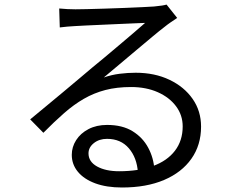

<svg xmlns="http://www.w3.org/2000/svg" viewBox="-20 -774 1040 837"><path d="M238.1 -737Q255 -735.2 274.3 -734.3Q293.7 -733.4 309 -733.4Q324.3 -733.4 358.7 -734.2Q393 -735 436.7 -736.4Q480.4 -737.8 523.8 -739.5Q567.2 -741.1 601.4 -742.9Q635.7 -744.7 651.8 -745.7Q674.4 -748.1 686.2 -749.8Q697.9 -751.6 706.1 -754L752.4 -695.8Q738.9 -686.9 724.3 -676.9Q709.7 -666.9 695.5 -655.3Q677 -641.3 644.9 -614.5Q612.8 -587.7 574.5 -555.5Q536.2 -523.4 499.1 -492.1Q462 -460.8 432.5 -436.3Q467.1 -448.2 502.3 -452.5Q537.6 -456.9 571.4 -456.9Q654.4 -456.9 718.7 -426.2Q783 -395.6 819.7 -342.9Q856.5 -290.2 856.5 -222.1Q856.5 -141.7 814.4 -82Q772.4 -22.3 695.2 10.6Q618.1 43.4 511.9 43.4Q444.3 43.4 395.1 25.2Q345.9 6.9 319.4 -25.3Q292.9 -57.4 292.9 -99Q292.9 -133.3 311.9 -163.1Q331 -193 365.8 -211.2Q400.7 -229.4 446.7 -229.4Q513.6 -229.4 558.1 -201.9Q602.5 -174.4 626.2 -129.8Q650 -85.3 653 -34.4L581.2 -22.2Q576.9 -86.5 541.7 -127.6Q506.5 -168.7 446.5 -168.7Q412.3 -168.7 389.1 -150.1Q365.8 -131.5 365.8 -105.5Q365.8 -69.1 403.1 -48.3Q440.5 -27.5 499.2 -27.5Q584.4 -27.5 646.7 -50.1Q708.9 -72.8 742.6 -116.8Q776.4 -160.9 776.4 -222.9Q776.4 -272 747.4 -310.8Q718.5 -349.6 667.7 -372.1Q616.9 -394.6 551.5 -394.6Q489.2 -394.6 439.3 -381.6Q389.3 -368.5 345.8 -343.4Q302.3 -318.4 259.5 -280.9Q216.7 -243.4 169.1 -195.1L111.6 -253.6Q142.9 -279.3 180.4 -310.5Q217.9 -341.7 255.9 -373.2Q293.8 -404.8 326.7 -432.6Q359.5 -460.4 380.9 -478.4Q401.9 -495.4 433.3 -521.6Q464.6 -547.8 498.8 -576.7Q533.1 -605.6 563.5 -631.6Q594 -657.6 612.6 -674.2Q597 -673.6 566.2 -672.3Q535.3 -671 497.4 -669.3Q459.4 -667.5 421.9 -665.9Q384.3 -664.3 353.6 -662.8Q322.8 -661.3 307.4 -660.3Q290.9 -659.3 273.9 -658Q256.8 -656.8 240.6 -654.4Z"/></svg>

Font: Noto Sans JP
Style: Regular
Weight: 100
Designer: Ryoko NISHIZUKA 西塚涼子 (kana, bopomofo & ideographs); Paul D. Hunt (Latin, Greek & Cyrillic); Sandoll Communications 산돌커뮤니
Foundry: Adobe
Version: Version 2.004;hotconv 1.0.118;makeotfexe 2.5.65603